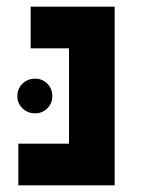

<svg xmlns="http://www.w3.org/2000/svg" viewBox="-20 -556 429 576"><path d="M35 0V-125H187V-411H72V-536H324V0ZM85 -216Q63 -216 47.5 -231Q32 -246 32 -267Q32 -290 47.5 -305Q63 -320 85 -320Q107 -320 122 -305Q137 -290 137 -267Q137 -246 122 -231Q107 -216 85 -216Z"/></svg>

Font: Secular One
Style: Regular
Weight: 400
Designer: Michal Sahar
Foundry: Hagilda
Version: Version 1.002; ttfautohint (v1.8.4.7-5d5b);gftools[0.9.29]